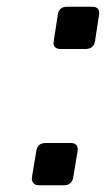

<svg xmlns="http://www.w3.org/2000/svg" viewBox="-20 -552 316 572"><path d="M75 -23 88 -101Q91 -126 116 -126H190Q215 -126 211 -101L198 -23Q194 0 170 0H96Q85 0 79.5 -6.5Q74 -13 75 -23ZM140 -429 152 -507Q155 -532 180 -532H254Q279 -532 275 -507L263 -429Q259 -406 234 -406H160Q149 -406 143.5 -412Q138 -418 140 -429Z"/></svg>

Font: Exo
Style: DemiBoldItalic
Weight: 600
Designer: Natanael Gama
Version: Version 1